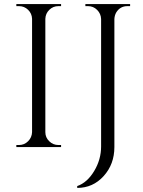

<svg xmlns="http://www.w3.org/2000/svg" viewBox="-20 -720 702 940"><path d="M604 -690Q568 -690 549 -659Q541 -645 540 -627V0Q540 84 487.5 142Q435 200 358 200V191Q407 174 441 117.5Q475 61 475 -3V-627Q474 -653 455.5 -671.5Q437 -690 411 -690H398V-700H617V-690ZM73 -10Q99 -10 117.5 -28.5Q136 -47 137 -73V-628Q136 -654 117.5 -672Q99 -690 73 -690H60V-700H279V-690H266Q240 -690 221.5 -672Q203 -654 202 -628V-73Q202 -47 221 -28.5Q240 -10 266 -10H279V0H60V-10Z"/></svg>

Font: Cinzel Decorative
Style: Regular
Weight: 400
Designer: Natanael Gama
Version: Version 1.001;PS 001.001;hotconv 1.0.56;makeotf.lib2.0.21325